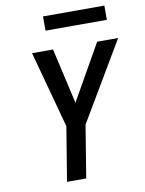

<svg xmlns="http://www.w3.org/2000/svg" viewBox="-99 -994 805 1063"><g transform="rotate(-10 303.5 -462.5)"><path d="M190 0 240 -304 123 -735H241L312 -423L489 -735H607L346 -294L298 0ZM218 -845V-925H563V-845Z"/></g></svg>

Font: Iosevka SmBd Ex Obl
Style: Regular
Weight: 600
Width: 7
Italic angle: -9°
Monospace: yes
Designer: Belleve Invis
Foundry: Belleve Invis
Version: Version 32.5.0; ttfautohint (v1.8.4)